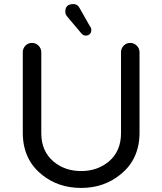

<svg xmlns="http://www.w3.org/2000/svg" viewBox="-20 -914 798 944"><path d="M620 -703Q639 -703 652.5 -689.5Q666 -676 666 -657V-262Q666 -131 572 -56Q491 10 379 10Q265 10 185 -56Q92 -131 92 -262V-657Q92 -676 105 -689.5Q118 -703 137 -703Q156 -703 169.5 -689.5Q183 -676 183 -657V-259Q183 -170 244 -119Q300 -73 379 -73Q458 -73 514 -119Q575 -170 575 -259V-657Q575 -676 588 -689.5Q601 -703 620 -703ZM301 -857Q301 -894 341 -894Q361 -894 371 -875L422 -785Q429 -778 429 -766Q429 -754 421.5 -746.5Q414 -739 401.5 -739Q389 -739 380 -750L311 -832Q301 -843 301 -857Z"/></svg>

Font: Varela Round
Style: Regular
Weight: 400
Designer: Joe Prince
Foundry: Joe Prince
Version: Version 1.000